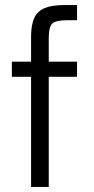

<svg xmlns="http://www.w3.org/2000/svg" viewBox="-20 -740 374 760"><path d="M103 0V-594Q103 -642 116 -669.5Q129 -697 158 -708.5Q187 -720 235 -720H285V-660H246Q201 -660 187 -647Q173 -634 173 -588V0ZM27 -436V-496H285V-436Z"/></svg>

Font: Host Grotesk Light Light
Style: Regular
Weight: 300
Version: Version 1.003